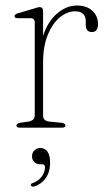

<svg xmlns="http://www.w3.org/2000/svg" viewBox="-20 -474 397 713"><path d="M140 -433V-341Q158 -395.5 192.8 -424.5Q227.5 -453.5 265.5 -453.5Q302 -453.5 323 -434Q344 -414.5 344 -384.5Q344 -355 321 -355Q298.5 -355 298.5 -382.5V-395Q298.5 -432 258.5 -432Q230 -432 202.8 -410Q175.5 -388 157.8 -345.5Q140 -303 140 -241V-45.5Q140 -25 163 -22.5L209.5 -18Q223 -16 223 -8Q223 0 211 0H53Q41 0 41 -8Q41 -15.5 54.5 -18L85.5 -22.5Q109 -26.5 109 -45.5V-390Q109 -406.5 93.5 -406.5H46Q34 -406.5 34 -414Q34 -421 46 -424.5L105.5 -442Q113 -444.5 118.2 -446Q123.5 -447.5 127 -447.5Q140 -447.5 140 -433ZM128.5 136Q115 136 107 127.5Q99 119 99 106.5Q99 93 108 84.2Q117 75.5 130 75.5Q145.5 75.5 155.8 88.5Q166 101.5 166 131Q166 165 149.5 187.8Q133 210.5 107 218.5Q98 221 95 215Q92.5 208.5 101 206Q122.5 198.5 134.8 182Q147 165.5 147 147.5Q147 136 137 136Z"/></svg>

Font: Fraunces 72pt Soft Thin
Style: Regular
Weight: 100
Version: Version 1.000;[b76b70a41]